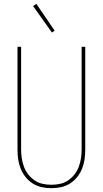

<svg xmlns="http://www.w3.org/2000/svg" viewBox="-20 -981 540 1009"><path d="M250 8Q224 8 199 2.5Q174 -3 152.5 -16.5Q131 -30 114.5 -50.5Q98 -71 88.5 -95Q79 -119 75.5 -144Q72 -169 72 -195V-735H91V-195Q91 -172 94.5 -149Q98 -126 106 -104.5Q114 -83 128.5 -64.5Q143 -46 162 -33Q181 -20 204 -15Q227 -10 250 -10Q273 -10 296 -15Q319 -20 338 -33Q357 -46 371.5 -64.5Q386 -83 394 -104.5Q402 -126 405.5 -149Q409 -172 409 -195V-735H428V-195Q428 -169 424.5 -144Q421 -119 411.5 -95Q402 -71 385.5 -50.5Q369 -30 347.5 -16.5Q326 -3 301 2.5Q276 8 250 8ZM253 -810 154 -949 171 -961 267 -820Z"/></svg>

Font: Iosevka Term Curly Thin
Style: Regular
Weight: 100
Designer: Belleve Invis
Foundry: Belleve Invis
Version: Version 32.3.0